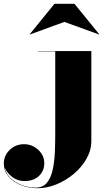

<svg xmlns="http://www.w3.org/2000/svg" viewBox="-184 -728 569 1008"><path d="M154 -613 -27 -547 -28 -548 102 -708H207L337 -548L336 -547ZM295.5 -460V11.5Q295.5 60.5 270.2 105.2Q245 150 203.5 184.8Q162 219.5 112.5 239.8Q63 260 14 260Q-34 260 -74.5 243.8Q-115 227.5 -139.5 198.2Q-164 169 -164 131Q-164 89 -133.2 59Q-102.5 29 -57 29Q-29.5 29 -5.5 42.2Q18.5 55.5 33.5 78Q48.5 100.5 48.5 128Q48.5 169.5 20.5 196Q-7.5 222.5 -55 222.5Q-94 222.5 -123.8 198Q-153.5 173.5 -161 146Q-155.5 179.5 -131 204.5Q-106.5 229.5 -70.8 243.2Q-35 257 3.5 257Q41 257 62 231.8Q83 206.5 92.2 165Q101.5 123.5 103.8 74.2Q106 25 106 -22.5V-458H16V-460Z"/></svg>

Font: Bodoni* 96pt Fatface
Style: Regular
Weight: 900
Version: Version 2.3